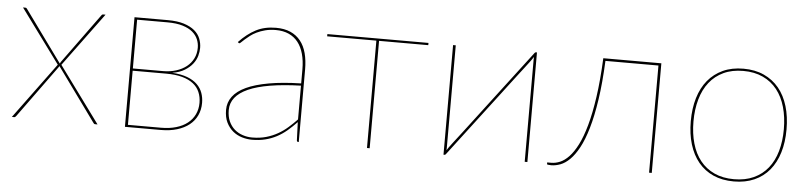

<svg xmlns="http://www.w3.org/2000/svg" viewBox="-37 -673 3608 855"><g transform="rotate(5 1767.0 -245.0)"><path d="M413.5 0H402.5Q398.5 0 396.8 -2.8Q395 -5.5 393.5 -7L222 -244Q221 -242.5 220.2 -241Q219.5 -239.5 217.5 -237L50.5 -7Q48 -4.5 46.2 -2.2Q44.5 0 41.5 0H30.5L214 -249.5L37.5 -490H48.5Q52.5 -490 54.2 -487.2Q56 -484.5 57.5 -483L222.5 -255.5Q224 -259 226.5 -263L386.5 -483Q388 -485.5 390.2 -487.8Q392.5 -490 395.5 -490H406.5L230 -250.5Z M696.5 -10Q734 -10 763.8 -18.8Q793.5 -27.5 814.2 -43.8Q835 -60 846.2 -83.2Q857.5 -106.5 857.5 -135Q857.5 -161.5 848.2 -183.2Q839 -205 819.5 -220.2Q800 -235.5 769.8 -243.8Q739.5 -252 698 -252H548.5V-10ZM548.5 -480V-262H683.5Q715 -262 741.8 -270.5Q768.5 -279 787.8 -294.2Q807 -309.5 817.8 -331Q828.5 -352.5 828.5 -379Q828.5 -398.5 821 -416.5Q813.5 -434.5 796.8 -448.8Q780 -463 752.2 -471.5Q724.5 -480 684 -480ZM684.5 -490Q727.5 -490 757 -480.8Q786.5 -471.5 804.8 -456.2Q823 -441 831 -420.8Q839 -400.5 839 -379Q839 -362.5 833.8 -343.5Q828.5 -324.5 815.2 -307.5Q802 -290.5 780 -277Q758 -263.5 725 -258Q765.5 -255.5 793 -245Q820.5 -234.5 837.2 -218Q854 -201.5 861.5 -180.5Q869 -159.5 869 -136Q869 -105 857.2 -80Q845.5 -55 823.2 -37.2Q801 -19.5 769 -9.8Q737 0 696.5 0H536V-490Z M1301 -251Q1143.5 -246 1066.8 -211.8Q990 -177.5 990 -115Q990 -85.5 999.8 -64.2Q1009.5 -43 1025.5 -29.2Q1041.5 -15.5 1062 -8.8Q1082.5 -2 1104 -2Q1138.5 -2 1166.5 -10Q1194.5 -18 1218.2 -31.5Q1242 -45 1262.2 -62.8Q1282.5 -80.5 1301 -100ZM1004 -420Q1040 -458 1078.5 -478Q1117 -498 1168 -498Q1205.5 -498 1232.8 -486Q1260 -474 1278 -451.5Q1296 -429 1304.5 -396.8Q1313 -364.5 1313 -324V0H1311Q1304 0 1304 -8L1301 -88Q1280 -66 1259 -48.2Q1238 -30.5 1214.5 -18Q1191 -5.5 1164 1.2Q1137 8 1104 8Q1082 8 1059.5 1.2Q1037 -5.5 1019 -20.2Q1001 -35 989.5 -58.2Q978 -81.5 978 -115Q978 -148 997.5 -174.2Q1017 -200.5 1056.8 -219Q1096.5 -237.5 1157.2 -248.2Q1218 -259 1301 -261V-324Q1301 -362.5 1292.5 -393Q1284 -423.5 1267.5 -444.5Q1251 -465.5 1226 -476.8Q1201 -488 1168 -488Q1142 -488 1121 -482.5Q1100 -477 1083.5 -469Q1067 -461 1054.8 -451.5Q1042.5 -442 1033.5 -434Q1024.5 -426 1019 -420.5Q1013.5 -415 1011 -415Q1009 -415 1006 -418Z M1850 -480H1630V0H1618V-480H1398V-490H1850Z M2335 -490V0H2323V-450Q2323 -455 2323 -459.5Q2323 -464 2323.5 -469Q2318 -460.5 2314.5 -455.5Q2314 -454.5 2307 -445.2Q2300 -436 2287.8 -420Q2275.5 -404 2259 -382.5Q2242.5 -361 2223.5 -336Q2204.5 -311 2183.5 -283.2Q2162.5 -255.5 2141 -227.5Q2066 -128.5 1970.5 -3.5Q1968 0 1965 0H1960V-490H1972V-40Q1972 -35 1972 -30.5Q1972 -26 1971.5 -21Q1976.5 -29 1980.5 -34.5Q1981 -35.5 1996.2 -55.5Q2011.5 -75.5 2036 -107.2Q2060.5 -139 2091.2 -179.8Q2122 -220.5 2154 -262.5Q2229 -361.5 2324.5 -486.5Q2327 -490 2330 -490Z M2891 0H2879V-479H2642Q2637.5 -379 2626.2 -304.2Q2615 -229.5 2599.2 -175.8Q2583.5 -122 2564.5 -87Q2545.5 -52 2524.8 -31.5Q2504 -11 2482.8 -3Q2461.5 5 2441.5 5Q2437 5 2430 4.2Q2423 3.5 2423 2V-6H2441.5Q2460 -6 2480 -14.2Q2500 -22.5 2519.8 -43.2Q2539.5 -64 2557.5 -99.2Q2575.5 -134.5 2590.5 -188.2Q2605.5 -242 2616.2 -316.2Q2627 -390.5 2631.5 -490H2891Z M3258 -498Q3309.5 -498 3349.5 -479.8Q3389.5 -461.5 3416.8 -428.5Q3444 -395.5 3458 -348.8Q3472 -302 3472 -245Q3472 -188 3458 -141.8Q3444 -95.5 3416.8 -62.5Q3389.5 -29.5 3349.5 -11.8Q3309.5 6 3258 6Q3206 6 3166.2 -11.8Q3126.5 -29.5 3099.2 -62.5Q3072 -95.5 3058 -141.8Q3044 -188 3044 -245Q3044 -302 3058 -348.8Q3072 -395.5 3099.2 -428.5Q3126.5 -461.5 3166.2 -479.8Q3206 -498 3258 -498ZM3258 -4Q3308 -4 3346 -21.5Q3384 -39 3409.2 -70.5Q3434.5 -102 3447.2 -146.5Q3460 -191 3460 -245Q3460 -299 3447.2 -343.8Q3434.5 -388.5 3409.2 -420.5Q3384 -452.5 3346 -470.2Q3308 -488 3258 -488Q3207.5 -488 3169.8 -470.2Q3132 -452.5 3106.8 -420.5Q3081.5 -388.5 3068.8 -343.8Q3056 -299 3056 -245Q3056 -191 3068.8 -146.5Q3081.5 -102 3106.8 -70.5Q3132 -39 3169.8 -21.5Q3207.5 -4 3258 -4Z"/></g></svg>

Font: Lato 2
Style: Regular
Weight: 100
Designer: Lukasz Dziedzic with Adam Twardoch and Botio Nikoltchev
Foundry: tyPoland Lukasz Dziedzic
Version: Version 2.015; 2015-08-06; http://www.latofonts.com/